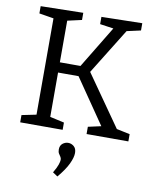

<svg xmlns="http://www.w3.org/2000/svg" viewBox="-102 -775 914 1128"><g transform="rotate(10 354.5 -211.5)"><path d="M624.7 -45.7 599.7 -63 694 -43.3V0H444.7V-43.3L534 -63L530.3 -48.3L328 -343L353.7 -326.7H202.3L217 -344.3V-45.7L204.3 -65L302 -43.3V0H48.7V-43.3L146.7 -63.3L135.3 -45.7V-651L146.3 -633.7L48.7 -649.7V-693L302 -698V-655.3L204.7 -633.3L217 -652.7V-372.7L202.3 -387.7H355.3L331.3 -373.3L499 -649.7L506.7 -636L411 -649.7V-693L654 -698V-654.7L558 -633.3L579 -649L394.3 -350.7V-374.3ZM319 275.3 289.7 255.7Q308.3 224.7 314.8 205.2Q321.3 185.7 321.3 176Q321.3 165.3 316 157.8Q310.7 150.3 305.2 141.3Q299.7 132.3 299.7 117.3Q299.7 94 314.8 81.8Q330 69.7 348.3 69.7Q366.7 69.7 382 82.5Q397.3 95.3 397.3 121.7Q397.3 148.3 379 187Q360.7 225.7 319 275.3Z"/></g></svg>

Font: Bitter Thin
Style: Regular
Weight: 100
Designer: Sol Matas, and Bitter project Authors
Foundry: Sol Matas
Version: Version 2.002